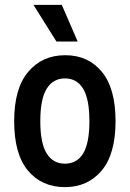

<svg xmlns="http://www.w3.org/2000/svg" viewBox="-20 -755 531 786"><path d="M38 -259Q38 -393 95.5 -461Q153 -529 247 -529Q341 -529 397 -461Q453 -393 453 -259Q453 -124 396 -56.5Q339 11 246 11Q151 11 94.5 -56.5Q38 -124 38 -259ZM145 -259Q145 -169 171 -127Q197 -85 246 -85Q295 -85 320.5 -127Q346 -169 346 -259Q346 -349 320.5 -391.5Q295 -434 246 -434Q197 -434 171 -391.5Q145 -349 145 -259ZM117 -735H233L298 -585H211Z"/></svg>

Font: Radio Canada Condensed Medium
Style: Regular
Weight: 500
Width: 3
Designer: Charles Daoud, Etienne Aubert Bonn, Alexandre Saumier Demers, Jacques Le Bailly
Foundry: Radio-Canada
Version: Version 2.104; ttfautohint (v1.8.4.7-5d5b);gftools[0.9.28.de